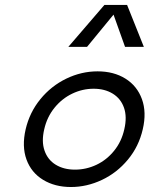

<svg xmlns="http://www.w3.org/2000/svg" viewBox="-20 -751 609 782"><path d="M84.5 -224.6Q100.6 -293.5 144.5 -347.2Q188.5 -400.9 250 -430.7Q311.5 -460.4 377.4 -460.4Q443.4 -460.4 491 -430.7Q538.6 -400.9 558.1 -347.2Q577.6 -293.5 561.5 -224.6Q545.4 -154.3 500.7 -100.6Q456.1 -46.9 394.8 -18.1Q333.5 10.7 269 10.7Q203.6 10.7 155.5 -18.6Q107.4 -47.9 87.9 -101.3Q68.4 -154.8 84.5 -224.6ZM285.2 -60.1Q331.1 -60.1 372.8 -79.8Q414.6 -99.6 444.8 -137Q475.1 -174.3 486.3 -224.6Q498 -274.9 485.1 -312Q472.2 -349.1 439.5 -369.4Q406.7 -389.6 361.3 -389.6Q315.9 -389.6 274.2 -369.6Q232.4 -349.6 201.9 -312Q171.4 -274.4 160.2 -224.6Q148.4 -174.8 161.4 -137.5Q174.3 -100.1 207 -80.1Q239.7 -60.1 285.2 -60.1ZM405.3 -731H497.6L565.9 -560.1H489.3L442.4 -691.4L334.5 -560.1H258.3Z"/></svg>

Font: Glacial Indifference
Style: Italic
Weight: 400
Designer: Alfredo Marco Pradil
Foundry: Alfredo Marco Pradil
Version: Version 1.312